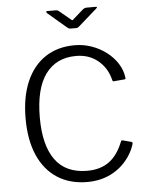

<svg xmlns="http://www.w3.org/2000/svg" viewBox="-62 -1004 827 1065"><g transform="rotate(-5 351.0 -472.0)"><path d="M377 -752Q425 -752 470.5 -736Q516 -720 552.5 -692Q589 -664 612.5 -627.5Q636 -591 641 -550Q642 -544 641 -541.5Q640 -539 634 -539L576 -534Q572 -533 570 -535.5Q568 -538 567 -543Q551 -609 501 -650.5Q451 -692 379 -692Q268 -692 208.5 -610.5Q149 -529 149 -369Q149 -214 208 -133Q267 -52 386 -52Q459 -52 508 -87.5Q557 -123 587 -200Q589 -204 596 -203L645 -190Q647 -189 648.5 -187Q650 -185 649 -179Q640 -149 623 -121Q606 -93 582 -69Q558 -45 527 -27Q496 -9 459.5 0.5Q423 10 381 10Q284 10 214 -35.5Q144 -81 107 -166Q70 -251 70 -370Q70 -490 107 -575.5Q144 -661 212.5 -706.5Q281 -752 377 -752ZM442 -948Q447 -951 451 -952.5Q455 -954 459 -954H511Q525 -954 512 -943L412 -855Q408 -853 404.5 -849.5Q401 -846 394 -846H363Q355 -846 350.5 -849Q346 -852 341 -856L239 -943Q235 -948 235.5 -951Q236 -954 242 -954H289Q295 -954 297.5 -953Q300 -952 306 -948L365 -899Q374 -891 376.5 -891Q379 -891 386 -899Z"/></g></svg>

Font: Libre Franklin Light
Style: Regular
Weight: 300
Designer: Pablo Impallari, Rodrigo Fuenzalida, Nhung Nguyen
Foundry: Impallari Type
Version: Version 3.000